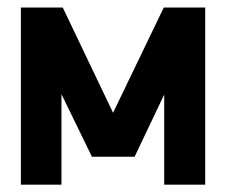

<svg xmlns="http://www.w3.org/2000/svg" viewBox="-20 -502 627 522"><path d="M36.8 0V-481.6H150.6L287.4 -195.4L425.3 -481.6H537.9V0H426.4V-244.8L346 -75.9H229.9L147.1 -246V0Z"/></svg>

Font: Dhurjati
Style: Regular
Weight: 400
Designer: Purushoth Kumar Guthula
Foundry: Andhrapradesh Society for Knowledge Networks
Version: Version 1.0.5; ttfautohint (v1.2.25-373a) -l 7 -r 28 -G 50 -